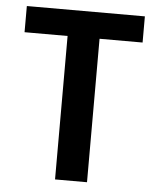

<svg xmlns="http://www.w3.org/2000/svg" viewBox="-50 -717 620 760"><g transform="rotate(5 260.0 -337.0)"><path d="M495 -570H324V0H197V-570H26V-674H495Z"/></g></svg>

Font: Hind Jalandhar SemiBold
Style: Regular
Weight: 600
Designer: Namrata Goyal
Foundry: Indian Type Foundry
Version: Version 0.702;PS 1.0;hotconv 1.0.81;makeotf.lib2.5.63406